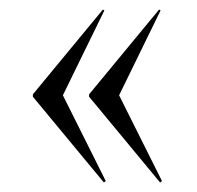

<svg xmlns="http://www.w3.org/2000/svg" viewBox="-20 -410 413 403"><path d="M112 -210 199 -388 196 -390 49 -212V-207L198 -27L202 -30ZM230 -210 317 -388 314 -390 167 -212V-207L316 -27L320 -30Z"/></svg>

Font: Libre Caslon Display
Style: Regular
Weight: 400
Designer: Pablo Impallari, Rodrigo Fuenzalida
Foundry: Pablo Impallari, Rodrigo Fuenzalida
Version: Version 1.100; ttfautohint (v1.6) -l 8 -r 50 -G 200 -x 14 -D